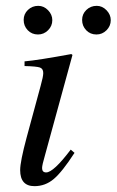

<svg xmlns="http://www.w3.org/2000/svg" viewBox="-20 -626 399 657"><path d="M359 -557Q359 -537 344.5 -522.5Q330 -508 310 -508Q289 -508 275 -522.5Q261 -537 261 -558Q261 -578 275.5 -592Q290 -606 311 -606Q330 -606 344.5 -591Q359 -576 359 -557ZM159 -557Q159 -537 144.5 -522.5Q130 -508 110 -508Q89 -508 75 -522.5Q61 -537 61 -558Q61 -578 75.5 -592Q90 -606 111 -606Q130 -606 144.5 -591Q159 -576 159 -557ZM222 -114 235 -103Q193 -38 164 -13.5Q135 11 98 11Q49 11 49 -44Q49 -73 71 -155L119 -332Q128 -364 128 -376Q128 -391 116.5 -395Q105 -399 64 -400V-416Q110 -420 224 -441L228 -438L134 -95Q124 -61 124 -51Q124 -36 138 -36Q163 -36 222 -114Z"/></svg>

Font: STIX
Style: Italic
Weight: 400
Italic angle: -16.33°
Designer: MicroPress Inc., with final additions and corrections provided by Coen Hoffman, Elsevier (retired)
Version: Version 1.1.1